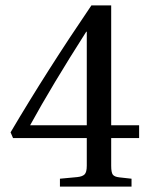

<svg xmlns="http://www.w3.org/2000/svg" viewBox="-20 -688 570 708"><path d="M19 -200Q153 -427 317 -668H390V-226H493V-179H390V-77Q390 -52 396 -44Q402 -36 420 -34L465 -29V0H201V-29L265 -35Q284 -37 292 -45Q300 -53 300 -77V-179H28ZM91 -226H300V-571H298Q171 -372 91 -226Z"/></svg>

Font: Linguistics Pro
Style: Regular
Weight: 400
Designer: Stefan Peev, Context Ltd
Foundry: Stefan Peev, Context Ltd
Version: Version 001.000